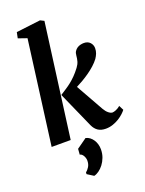

<svg xmlns="http://www.w3.org/2000/svg" viewBox="-193 -896 950 1258"><g transform="rotate(-20 282.0 -266.5)"><path d="M268.1 21Q284.2 24.4 296.9 34.2Q309.6 43.9 318.8 57.9Q328.1 71.8 333 88.9Q337.9 106 337.9 124Q337.9 154.8 328.1 180.7Q318.4 206.5 303.5 225.8Q288.6 245.1 271 257.6Q253.4 270 237.3 273.4L193.4 245.6L194.3 232.9Q207 224.1 218 206.3Q229 188.5 229 163.6Q229 154.8 226.3 145.8Q223.6 136.7 219.2 129.2Q214.8 121.6 208.7 116.5Q202.6 111.3 195.3 110.4L198.2 70.8ZM134.8 -723.6 74.2 -744.6 82.5 -785.2 251.5 -805.7 277.8 -792.5 172.4 0H39.6ZM215.8 -297.9 217.8 -298.3H215.8Q236.8 -312 256.1 -324.5Q275.4 -336.9 294.2 -351.8Q313 -366.7 331.5 -385.5Q350.1 -404.3 370.1 -430.7Q384.8 -450.2 389.9 -469Q395 -487.8 396.5 -507.8Q397.5 -524.9 405 -536.4Q412.6 -547.9 423.1 -554.9Q433.6 -562 446.3 -564.9Q459 -567.9 470.2 -567.9Q497.1 -567.9 512.7 -551.5Q528.3 -535.2 528.8 -511.7Q528.8 -491.2 522.2 -474.9Q515.6 -458.5 505.9 -444.3Q490.7 -423.8 469.5 -404.8Q448.2 -385.7 424.3 -368.9Q400.4 -352.1 376 -337.9Q351.6 -323.7 330.1 -313L438 -121.1Q450.2 -99.6 465.3 -87.6Q480.5 -75.7 491.7 -75.7Q501 -75.7 516.8 -82Q532.7 -88.4 547.4 -101.1L564 -68.4Q557.1 -58.6 542.7 -45.2Q528.3 -31.7 508.8 -19.5Q489.3 -7.3 465.3 1Q441.4 9.3 415 9.3Q382.3 9.3 361.3 -4.9Q340.3 -19 327.6 -46.4Z"/></g></svg>

Font: Merriweather Bold
Style: Italic
Weight: 700
Italic angle: -7°
Designer: Eben Sorkin ( eben@eyebytes.com )
Foundry: Eben Sorkin ( eben@eyebytes.com )
Version: Version 1.5; ttfautohint (v0.97) -l 13 -r 13 -G 200 -x 24 -f